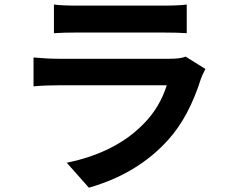

<svg xmlns="http://www.w3.org/2000/svg" viewBox="-20 -787 1040 864"><path d="M815.4 -532.2 904.3 -476.6Q891.6 -452.1 884.8 -434.6Q830.1 -260.7 737.3 -158.2Q599.6 -4.9 379.9 57.6L280.3 -54.7Q500 -99.6 627 -230.5Q699.2 -303.7 730.5 -403.3H247.1Q183.6 -403.3 130.9 -398.4V-528.3Q193.4 -522.5 247.1 -522.5H742.2Q793 -522.5 815.4 -532.2ZM222.7 -637.7V-766.6Q257.8 -761.7 327.1 -761.7H711.9Q785.2 -761.7 820.3 -766.6V-637.7Q779.3 -640.6 710 -640.6H327.1Q266.6 -640.6 222.7 -637.7Z"/></svg>

Font: GenEi Gothic M Regular
Style: Bold
Weight: 700
Designer: o_tamon (Modified); [Source Han Sans]
Ryoko NISHIZUKA  (kana & ideographs); Paul D. Hunt (Latin, Greek & Cyrillic); Wenl
Version: Version 1.1a;Original Version 1.004